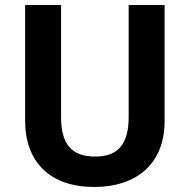

<svg xmlns="http://www.w3.org/2000/svg" viewBox="-20 -734 755 764"><path d="M355 10C524 10 635 -83 635 -252V-714H492V-269C492 -162 451 -111 359 -111C263 -111 223 -162 223 -269V-714H80V-254C80 -88 180 10 355 10Z"/></svg>

Font: Kathrein 75 Bold
Style: Regular
Weight: 700
Designer: Lazydogs Typefoundry, based on Open Sans by Ascender Corporation
Foundry: Lazydogs Typefoundry
Version: Version 1.003;PS 001.003;hotconv 1.0.88;makeotf.lib2.5.64775